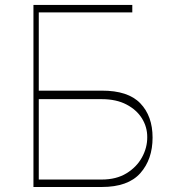

<svg xmlns="http://www.w3.org/2000/svg" viewBox="-20 -747 692 767"><path d="M113.6 0V-727.3H508.5V-697.4H134.9V-384.9H386.4Q491.5 -385.3 540.5 -334.3Q589.5 -283.4 589.5 -197.4Q589.5 -110.4 540.5 -55.2Q491.5 0 386.4 0ZM134.9 -29.8H386.4Q444.6 -29.8 485.3 -54.7Q525.9 -79.5 547.2 -118.4Q568.5 -157.3 568.2 -198.9Q568.5 -239.3 547.2 -273.8Q525.9 -308.2 485.3 -329.5Q444.6 -350.9 386.4 -350.9H134.9Z"/></svg>

Font: Inter Thin BETA
Style: Regular
Weight: 100
Designer: Rasmus Andersson
Foundry: rsms
Version: Version 3.011;git-f93a4a705